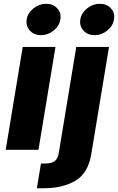

<svg xmlns="http://www.w3.org/2000/svg" viewBox="-20 -795 626 1019"><path d="M10.3 0 100.6 -545.9H274.4L184.1 0ZM197.3 -608.4Q160.6 -608.4 138.4 -632.8Q116.2 -657.2 121.6 -691.9Q127.4 -726.6 157.7 -750.7Q188 -774.9 225.1 -774.9Q261.7 -774.9 283.9 -750.7Q306.2 -726.6 300.3 -691.9Q294.9 -657.2 264.6 -632.8Q234.4 -608.4 197.3 -608.4ZM384.8 -545.9H558.6L464.4 22.9Q447.8 124 380.4 164.1Q313 204.1 210.9 204.1H175.8L197.3 72.8H218.8Q254.9 72.8 270.8 59.8Q286.6 46.9 291.5 19.5ZM481.9 -608.4Q445.3 -608.4 423.1 -632.8Q400.9 -657.2 406.2 -691.9Q412.1 -726.6 442.4 -750.7Q472.7 -774.9 509.8 -774.9Q546.4 -774.9 568.6 -750.7Q590.8 -726.6 585 -691.9Q579.6 -657.2 549.3 -632.8Q519 -608.4 481.9 -608.4Z"/></svg>

Font: Inter Extra Bold
Style: Italic
Weight: 800
Italic angle: -9.39999°
Designer: Rasmus Andersson
Foundry: rsms
Version: Version 4.000;git-3c8e0fc